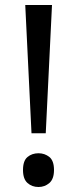

<svg xmlns="http://www.w3.org/2000/svg" viewBox="-20 -734 309 768"><path d="M163 -201H106L81 -714H188ZM72 -54Q72 -91 90 -106Q108 -121 134 -121Q159 -121 177.5 -106Q196 -91 196 -54Q196 -18 177.5 -2Q159 14 134 14Q108 14 90 -2Q72 -18 72 -54Z"/></svg>

Font: RS Noto Sans
Style: Regular
Weight: 400
Designer: Monotype Design Team
Foundry: Monotype Imaging Inc.
Version: Version 3.10